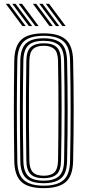

<svg xmlns="http://www.w3.org/2000/svg" viewBox="-20 -982 460 1009"><path d="M209.8 6.8Q128.2 6.8 92.4 -26.4Q56.5 -59.5 55 -135.8Q54 -211.2 53.4 -276.1Q52.8 -341 52.8 -402.1Q52.8 -463.2 53.4 -527Q54 -590.8 55 -664Q56.5 -740.5 92.4 -773.6Q128.2 -806.8 209.8 -806.8Q289.2 -806.8 325.9 -774.1Q362.5 -741.5 364.2 -664.2Q365.5 -599 366.4 -536.2Q367.2 -473.5 367.2 -409.8Q367.2 -346 366.5 -278.2Q365.8 -210.5 364.2 -135.5Q362.5 -57 325.1 -25.1Q287.8 6.8 209.8 6.8ZM209.8 -6.2Q279.5 -6.2 313.2 -35.1Q347 -64 348.2 -136Q349.8 -204.8 350.4 -268.4Q351 -332 351.1 -394.8Q351.2 -457.5 350.6 -523.8Q350 -590 348.2 -663.8Q347 -734.8 313.8 -764.2Q280.5 -793.8 209.8 -793.8Q136.5 -793.8 104.5 -763.4Q72.5 -733 71 -663.8Q70 -603.5 69.4 -545.5Q68.8 -487.5 68.6 -425.8Q68.5 -364 69 -293Q69.5 -222 71 -136Q72 -64 106 -35.1Q140 -6.2 209.8 -6.2ZM209.8 -19.2Q145.2 -19.2 116.6 -46.4Q88 -73.5 86.8 -136Q85.8 -211.2 85.1 -276.1Q84.5 -341 84.5 -402.1Q84.5 -463.2 85.1 -527Q85.8 -590.8 86.8 -663.8Q88 -726.5 116.5 -753.6Q145 -780.8 209.8 -780.8Q272.2 -780.8 301.6 -754.2Q331 -727.8 332.5 -663.2Q333.8 -601.5 334.6 -539Q335.5 -476.5 335.5 -411.9Q335.5 -347.2 334.8 -278.8Q334 -210.2 332.5 -136.2Q331.2 -71 301 -45.1Q270.8 -19.2 209.8 -19.2ZM209.8 -32.5Q261.8 -32.5 288.6 -55Q315.5 -77.5 316.8 -136.8Q318 -204.2 318.6 -268.5Q319.2 -332.8 319.4 -396.5Q319.5 -460.2 318.9 -526.1Q318.2 -592 316.8 -663Q315.5 -721.2 289.4 -744.4Q263.2 -767.5 209.8 -767.5Q153.5 -767.5 128.6 -743.4Q103.8 -719.2 102.8 -663.2Q101.5 -598.5 100.9 -536.1Q100.2 -473.8 100.1 -410.2Q100 -346.8 100.6 -279.1Q101.2 -211.5 102.8 -136.2Q103.8 -80.8 128.5 -56.6Q153.2 -32.5 209.8 -32.5ZM209.8 -45.5Q162 -45.5 140.6 -66.8Q119.2 -88 118.5 -137.5Q117 -224 116.5 -310.2Q116 -396.5 116.5 -484.2Q117 -572 118.5 -663Q119.2 -714.5 142 -734.5Q164.8 -754.5 209.8 -754.5Q256 -754.5 277.9 -733.9Q299.8 -713.2 300.8 -662.8Q302.2 -598.8 303 -536.5Q303.8 -474.2 303.8 -410.8Q303.8 -347.2 303.1 -279.6Q302.5 -212 300.8 -137.2Q299.8 -86 277.5 -65.8Q255.2 -45.5 209.8 -45.5ZM209.8 -58.5Q247.5 -58.5 265.9 -76.2Q284.2 -94 285 -138.5Q286 -204 286.6 -266.6Q287.2 -329.2 287.2 -392.4Q287.2 -455.5 286.8 -521.9Q286.2 -588.2 285 -661.2Q284.2 -707.2 265.2 -724.4Q246.2 -741.5 209.8 -741.5Q171.8 -741.5 153.5 -723.9Q135.2 -706.2 134.2 -662.2Q133 -579.2 132.4 -496.2Q131.8 -413.2 132.1 -325Q132.5 -236.8 134.2 -137.2Q135.2 -95.2 152.9 -76.9Q170.5 -58.5 209.8 -58.5ZM165.5 -845 78.2 -962H95.8L183 -845ZM97.8 -845 10.5 -962H28L115.2 -845ZM131.8 -845 44.2 -962H61.8L149.2 -845ZM307.8 -845 220.5 -962H238L325.2 -845ZM240 -845 152.8 -962H170.2L257.5 -845ZM274 -845 186.5 -962H204L291.5 -845Z"/></svg>

Font: Big Shoulders Inline Text Thin
Style: Regular
Weight: 400
Version: Version 2.002